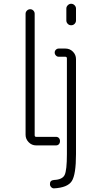

<svg xmlns="http://www.w3.org/2000/svg" viewBox="-20 -780 540 1030"><path d="M335.9 -734.4Q335.9 -744.1 343.8 -752Q351.6 -759.8 361.8 -759.8Q372.1 -759.8 379.9 -752Q387.7 -744.1 387.7 -734.4V-669.9Q387.7 -660.2 380.4 -652.3Q373 -644.5 361.8 -644.5Q350.6 -644.5 343.3 -652.3Q335.9 -660.2 335.9 -669.9ZM269.5 185.5Q314.5 183.6 326.7 158.7Q338.9 133.8 338.9 46.9V-466.8Q338.9 -475.6 330.1 -475.6H294.9Q286.1 -475.6 279.8 -482.4Q273.4 -489.3 273.4 -498Q273.4 -506.8 279.8 -513.2Q286.1 -519.5 294.9 -519.5H331.1Q354.5 -519.5 371.1 -502.9Q387.7 -486.3 387.7 -462.9V46.9Q387.7 156.2 365.2 191.4Q342.8 226.6 269.5 230.5Q260.7 230.5 254.4 223.6Q248 216.8 248 208Q247.1 187.5 269.5 185.5ZM173.8 0Q150.4 0 133.8 -17.1Q117.2 -34.2 117.2 -56.6V-706.1Q117.2 -715.8 124.5 -723.1Q131.8 -730.5 142.1 -730.5Q152.3 -730.5 159.2 -723.1Q166 -715.8 166 -706.1V-54.7Q166 -45.9 173.8 -45.9H280.3Q290 -45.9 295.9 -39.6Q301.8 -33.2 301.8 -22.9Q301.8 -12.7 295.9 -6.3Q290 0 280.3 0Z"/></svg>

Font: Rounded-X Mgen+ 2m light
Style: Regular
Weight: 200
Designer: [Source Han Sans]
Ryoko NISHIZUKA  (kana & ideographs); Paul D. Hunt (Latin, Greek & Cyrillic); Wenlong ZHANG  (bopomofo
Version: Version 1.059.20150602